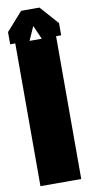

<svg xmlns="http://www.w3.org/2000/svg" viewBox="-95 -888 440 927"><g transform="rotate(-10 125.0 -425.0)"><path d="M25 0H225V-700H25ZM0 -700H95L135 -790V-850H80L0 -760ZM250 -700V-760L170 -850H115V-790L155 -700Z"/></g></svg>

Font: Millimetre
Style: Extrablack
Weight: 900
Designer: Jérémy Landes
Version: Version 1.0